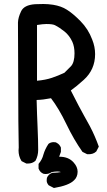

<svg xmlns="http://www.w3.org/2000/svg" viewBox="-20 -816 540 965"><path d="M224.6 115.2Q215.8 104.5 214.8 94.7Q214.8 90.8 214.8 87.9Q214.8 81.1 215.8 78.1Q222.7 60.5 240.2 53.7L242.2 52.7Q273.4 51.8 286.1 48.8Q279.3 45.9 268.1 45.9Q256.8 45.9 240.2 48.8Q226.6 58.6 209 58.6Q202.1 58.6 199.2 57.6Q181.6 50.8 174.8 33.2L173.8 31.2V7.8Q192.4 -14.6 198.2 -39.1Q206.1 -66.4 223.6 -92.8Q234.4 -101.6 250 -101.6Q257.8 -101.6 260.7 -100.6Q263.7 -99.6 265.6 -97.7Q279.3 -90.8 286.1 -74.2V-52.7L277.3 -28.3Q278.3 -28.3 279.3 -28.3Q324.2 -28.3 349.6 0Q370.1 22.5 370.1 46.9Q370.1 60.5 365.2 71.8Q360.4 83 352.5 89.8Q327.1 116.2 251 128.9ZM73.2 -60.5Q73.2 -67.4 74.2 -74.2L72.3 -206.1L70.3 -703.1Q71.3 -728.5 85.9 -758.8Q100.6 -791 156.2 -794.9Q174.8 -795.9 198.2 -795.9Q221.7 -795.9 247.1 -792Q288.1 -785.2 315.4 -767.6Q344.7 -750 384.3 -710Q423.8 -669.9 443.4 -617.2Q458 -581.1 458 -543.9Q458 -465.8 400.4 -414.1Q362.3 -379.9 335.9 -361.3Q379.9 -274.4 402.3 -234.9Q424.8 -195.3 431.6 -182.1Q438.5 -168.9 444.8 -155.8Q451.2 -142.6 456.1 -130.9Q466.8 -106.4 476.6 -79.1L463.9 -54.7Q454.1 -45.9 444.8 -43.5Q435.5 -41 429.7 -41Q423.8 -41 418 -41L394.5 -52.7Q351.6 -113.3 313.5 -192.4Q275.4 -271.5 236.3 -322.3Q197.3 -314.5 164.1 -313.5Q166 -237.3 168.9 -175.8Q171.9 -109.4 171.9 -62.5Q171.9 -33.2 158.2 -7.8Q142.6 5.9 121.1 5.9Q118.2 5.9 112.3 5.9L88.9 -5.9L86.9 -8.8Q73.2 -31.2 73.2 -60.5ZM255.9 -689.5Q244.1 -695.3 212.9 -695.3Q196.3 -695.3 166 -690.4V-410.2Q209 -414.1 240.7 -424.8Q272.5 -435.5 303.7 -450.2Q320.3 -465.8 336.9 -483.4Q354.5 -502.9 354.5 -547.9Q354.5 -581.1 343.8 -605.5Q329.1 -637.7 304.2 -657.7Q279.3 -677.7 255.9 -689.5Z"/></svg>

Font: JasonHandwriting2
Style: SemiBold
Weight: 600
Version: Version 1.04.7